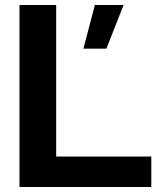

<svg xmlns="http://www.w3.org/2000/svg" viewBox="-20 -749 636 769"><path d="M314 -554 360 -729H475L406 -554ZM58 0V-729H205V-90L171 -122H586V0Z"/></svg>

Font: Mona Sans Expanded SemiBold
Style: Regular
Weight: 600
Width: 7
Designer: Deni Anggara
Foundry: GitHub
Version: Version 2.000